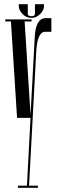

<svg xmlns="http://www.w3.org/2000/svg" viewBox="-20 -892 276 912"><path d="M69 -864V-872H112V-826Q112 -815 129 -815Q146 -815 146 -826V-872H189V-864Q189 -844 171 -825.5Q153 -807 129 -807Q105 -807 87 -825.5Q69 -844 69 -864ZM160 0H65V-10H108L125 -332H61L32 -790H5V-800H130V-790H97L125 -346L145 -715Q149 -806 198 -806H224V-741H194Q157 -741 152 -644L118 -10H160Z"/></svg>

Font: Cathisma Unicode
Style: Normal
Weight: 400
Version: Version 1.0